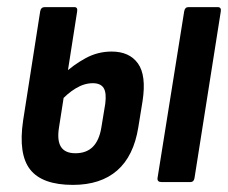

<svg xmlns="http://www.w3.org/2000/svg" viewBox="-20 -512 642 540"><path d="M185 8Q99 8 65 -35Q31 -78 45 -173L93 -480Q95 -492 106 -492H189Q199 -492 197 -480L146 -154Q140 -117 151.5 -99Q163 -81 192 -81Q223 -81 241 -99Q259 -117 265 -153L276 -220Q280 -251 271.5 -264.5Q263 -278 241 -278Q217 -278 193 -263.5Q169 -249 148 -225L159 -304Q187 -330 221 -348.5Q255 -367 294 -367Q344 -367 368 -333.5Q392 -300 381 -228L369 -154Q356 -73 309.5 -32.5Q263 8 185 8ZM434 0Q422 0 423 -11L498 -480Q500 -492 510 -492H592Q603 -492 601 -480L527 -11Q525 0 516 0Z"/></svg>

Font: Sofia Sans Condensed
Style: Bold Italic
Weight: 700
Italic angle: -9°
Version: Version 4.100